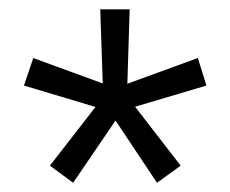

<svg xmlns="http://www.w3.org/2000/svg" viewBox="-20 -756 494 412"><path d="M136.9 -363.8 87.1 -400.5 184.9 -526.5 31.4 -572.4 51.4 -631.5 200.5 -576.9 195.1 -736H258.2L253.3 -576.3L404.5 -631.5L423 -572.4L269.9 -527L367.7 -400.5L316.9 -363.8L227.9 -497.3Z"/></svg>

Font: Mulish ExtraLight
Style: Regular
Weight: 200
Designer: Vernon Adams
Foundry: Vernon Adams
Version: Version 3.603